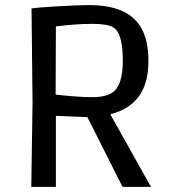

<svg xmlns="http://www.w3.org/2000/svg" viewBox="-20 -729 684 749"><path d="M102 0 107 -329 103 -696Q114 -698 139.5 -700Q165 -702 198.5 -704Q232 -706 266.5 -707.5Q301 -709 331 -709Q401 -709 452.5 -688Q504 -667 531.5 -619Q559 -571 559 -490Q559 -404 521.5 -353Q484 -302 412 -284V-280L569 0H458L321 -272L198 -277V0ZM340 -350Q412 -350 435.5 -384.5Q459 -419 459 -491Q459 -551 449 -582Q439 -613 422 -622Q412 -629 390 -632.5Q368 -636 342 -636Q301 -636 261 -632.5Q221 -629 198 -626L197 -360Q231 -356 269 -353Q307 -350 340 -350Z"/></svg>

Font: Ruda Medium
Style: Regular
Weight: 500
Version: Version 2.001